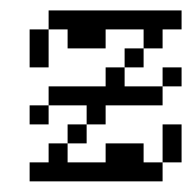

<svg xmlns="http://www.w3.org/2000/svg" viewBox="-20 -341 361 361"><path d="M35.7 -35.7V0H285.7V-35.7H250V-71.4H178.6V-35.7H107.1V-71.4H71.4V-35.7ZM285.7 -107.1V-35.7H321.4V-107.1ZM107.1 -107.1V-71.4H142.9V-107.1ZM142.9 -142.9V-107.1H178.6V-142.9H285.7V-178.6H214.3V-214.3H178.6V-178.6H71.4V-142.9ZM35.7 -142.9V-107.1H71.4V-142.9ZM285.7 -214.3V-178.6H321.4V-214.3ZM214.3 -250V-214.3H250V-250ZM250 -285.7V-250H285.7V-285.7H321.4V-321.4H71.4V-285.7H107.1V-250H178.6V-285.7ZM35.7 -285.7V-214.3H71.4V-285.7Z"/></svg>

Font: Gossip Low Pixel
Style: Regular
Weight: 500
Width: 3
Designer: Deborah Khodanovich
Version: Version 1.001;Glyphs 3.3.1 (3343)